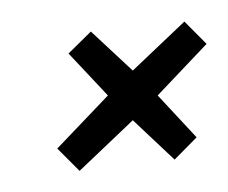

<svg xmlns="http://www.w3.org/2000/svg" viewBox="-20 -285 213 179"><path d="M54.2 -125.7 103.8 -172.9 142.8 -136.2 163.3 -157 127 -196 172.6 -244.1 151.9 -264.9 103.8 -219.2 64.7 -255.6 43.9 -235.1 80.6 -196 33.4 -146.5Z"/></svg>

Font: RisaltypS01
Style: Medium
Weight: 500
Italic angle: -9°
Designer: gluk
Foundry: gluk
Version: Version 0.24